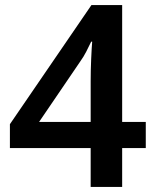

<svg xmlns="http://www.w3.org/2000/svg" viewBox="-20 -736 612 756"><path d="M554 -153H461V0H337V-153H19V-247L340 -716H461V-256H554ZM337 -416Q337 -437 337.5 -459.5Q338 -482 339 -504Q340 -526 341 -544Q342 -562 343 -572H339Q330 -553 319.5 -532.5Q309 -512 296 -494L134 -256H337Z"/></svg>

Font: Noto Sans Armenian SemiBold
Style: Regular
Weight: 600
Designer: Monotype Design Team
Foundry: Monotype Imaging Inc.
Version: Version 2.007